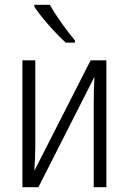

<svg xmlns="http://www.w3.org/2000/svg" viewBox="-20 -785 545 805"><path d="M189 -765H124V-757C152 -713 214 -644 256 -606H294V-616C260 -656 215 -718 189 -765ZM128 -532H74V0H141L376 -463C374 -430 373 -388 373 -354V0H426V-532H360L124 -69C126 -102 128 -140 128 -171Z"/></svg>

Font: Noto Sans Display SemiCondensed Light
Style: Regular
Weight: 300
Width: 4
Designer: Monotype Design Team
Foundry: Monotype Imaging Inc.
Version: Version 1.900